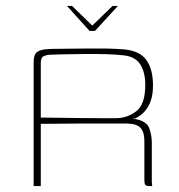

<svg xmlns="http://www.w3.org/2000/svg" viewBox="-20 -625 603 645"><path d="M205 -605H222L290 -539L358 -605H376L299 -521H281ZM371 -210Q371 -210 337.5 -210Q304 -210 247 -210Q190 -210 117 -209V0H93V-414Q93 -443 105.5 -451Q118 -459 140 -460Q155 -461 176 -461Q197 -461 222 -461.5Q247 -462 272.5 -462Q298 -462 322 -462Q346 -462 365.5 -461Q385 -460 398 -459Q450 -454 472 -423Q494 -392 494 -337Q494 -297 479 -269.5Q464 -242 436 -228Q435 -227 431.5 -226.5Q428 -226 426 -226V-225Q428 -225 431 -225Q434 -225 435 -225Q473 -218 481.5 -194Q490 -170 490 -146V-16Q490 -12 490.5 -6.5Q491 -1 492 0H480Q473 0 469 -3Q465 -6 465 -22V-151Q465 -182 451.5 -196Q438 -210 404 -210ZM117 -230Q134 -230 168.5 -229.5Q203 -229 243.5 -228.5Q284 -228 318.5 -228Q353 -228 369 -228Q408 -228 438 -251.5Q468 -275 468 -339Q468 -383 451 -409Q434 -435 396 -439Q372 -442 336.5 -443Q301 -444 263 -443.5Q225 -443 193 -442.5Q161 -442 144 -441Q140 -441 128.5 -437Q117 -433 117 -414Z"/></svg>

Font: Genos Thin
Style: Regular
Weight: 100
Designer: Robert E. Leuschke
Foundry: Robert E. Leuschke
Version: Version 1.010